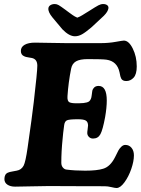

<svg xmlns="http://www.w3.org/2000/svg" viewBox="-20 -922 702 957"><path d="M422.4 -866.2Q457.5 -888.7 470.2 -895.3Q482.9 -901.9 493.7 -901.9Q506.8 -901.9 514.2 -896.2Q521.5 -890.6 520.5 -880.9Q518.1 -863.8 497.6 -843.3L434.6 -784.7Q406.2 -760.7 388.7 -751Q371.1 -741.2 353.5 -741.2Q324.7 -741.2 291 -775.9L241.2 -835.4Q218.8 -862.8 221.2 -880.9Q222.2 -890.6 231.2 -896.2Q240.2 -901.9 253.4 -901.9Q263.2 -901.9 273.2 -896Q283.2 -890.1 307.6 -872.1Q312.5 -868.2 315.4 -866.2Q319.3 -863.3 329.3 -856Q339.4 -848.6 343 -846.2Q346.7 -843.8 353.3 -839.8Q359.9 -835.9 365.2 -834Q371.1 -835.9 378.2 -839.6Q385.3 -843.3 390.4 -846.4Q395.5 -849.6 405.8 -856Q416 -862.3 422.4 -866.2ZM219.2 5.4Q197.8 5.4 137 6.8Q76.2 8.3 55.2 8.3Q31.7 8.3 16.8 -1.7Q2 -11.7 2 -29.3Q2 -54.2 19.5 -61.5Q26.9 -64.9 42.2 -67.4Q57.6 -69.8 63 -71.3Q86.4 -75.2 97.7 -96.2Q107.4 -114.7 117.7 -186.5Q140.6 -345.7 148.4 -414.1Q166 -564.9 166 -594.7Q166 -626.5 139.6 -632.8Q135.7 -633.8 121.1 -636Q106.4 -638.2 101.6 -641.1Q84 -647.9 84 -668Q84 -688 102.8 -698.7Q121.6 -709.5 154.8 -709.5Q169.9 -709.5 227.5 -708.3Q285.2 -707 312.5 -707H480Q521.5 -707 556.4 -713.4Q591.3 -719.7 597.2 -719.7Q622.1 -719.7 641.8 -679.9Q661.6 -640.1 661.6 -590.8Q661.6 -551.8 646 -534.9Q630.4 -518.1 609.4 -518.1Q590.3 -518.1 584 -530.8Q580.1 -537.1 575.7 -562Q564 -616.7 510.7 -624.5Q490.2 -627.4 418 -627.4Q378.4 -627.4 358.9 -616.2Q339.4 -605 334.5 -579.6Q320.8 -510.7 316.4 -443.4Q314.5 -418 326.2 -412.1Q337.9 -406.2 373.5 -407.2Q387.7 -407.7 395.8 -408.4Q403.8 -409.2 412.4 -411.4Q420.9 -413.6 425.3 -417.7Q429.7 -421.9 432.9 -429Q436 -436 437 -446.8Q438.5 -461.9 440.2 -470.2Q441.9 -478.5 449.7 -486.1Q457.5 -493.7 471.7 -493.7Q512.2 -493.7 512.2 -420.9Q512.2 -385.7 503.9 -337.9Q492.2 -274.9 480.5 -253.2Q468.8 -231.4 443.8 -231.4Q432.1 -231.4 424.1 -238.8Q416 -246.1 415 -257.3Q414.6 -263.2 416.7 -276.6Q418.9 -290 418.9 -296.9Q418.5 -314.5 407.7 -321Q397 -327.6 369.1 -327.6Q325.2 -327.6 313.7 -322.3Q302.2 -316.9 299.8 -297.9Q293.9 -254.9 292 -229Q285.6 -167 285.6 -110.8Q285.6 -96.2 293.5 -86.9Q301.3 -77.6 311.5 -76.7Q352.5 -71.3 404.3 -71.3Q463.9 -71.3 494.6 -81.1Q530.3 -91.8 554.2 -140.1Q565.4 -163.1 570.1 -171.9Q574.7 -180.7 584.2 -190.2Q593.8 -199.7 604.5 -199.7Q623.5 -199.7 635.5 -185.3Q647.5 -170.9 647.5 -147.5Q647.5 -118.2 634.3 -79.8Q621.1 -41.5 600.3 -13.2Q579.6 15.1 561 15.1Q553.2 15.1 535.2 10.7Q517.1 6.3 501.5 6.3Q470.2 6.3 418.5 6.1Q366.7 5.9 347.7 5.9Q325.7 5.9 283 5.6Q240.2 5.4 219.2 5.4Z"/></svg>

Font: Cooper*
Style: Bold Italic
Weight: 700
Italic angle: -7°
Designer: Owen Earl
Foundry: indestructible type*
Version: Version 0.001